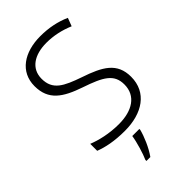

<svg xmlns="http://www.w3.org/2000/svg" viewBox="-282 -807 1111 1111"><g transform="rotate(-45 273.0 -251.5)"><path d="M496 -186C496 -301 419 -343 292 -386C183 -424 121 -453 121 -544C121 -628 190 -672 288 -672C345 -672 403 -660 459 -636L478 -686C422 -711 360 -724 290 -724C159 -724 62 -660 62 -543C62 -428 135 -382 254 -341C380 -298 437 -267 437 -182C437 -89 361 -42 252 -42C173 -42 104 -59 54 -79V-22C100 -4 163 10 249 10C392 10 496 -58 496 -186ZM316 68V61H258C252 104 229 180 214 212V221H246C278 176 305 112 316 68Z"/></g></svg>

Font: Noto Sans Ethiopic Light
Style: Regular
Weight: 300
Designer: Monotype Design Team
Foundry: Monotype Imaging Inc.
Version: Version 2.102